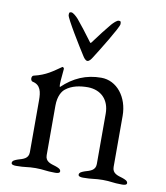

<svg xmlns="http://www.w3.org/2000/svg" viewBox="-76 -721 681 788"><g transform="rotate(10 264.0 -327.0)"><path d="M254 -550C232 -580 201 -620 188 -635C180 -644 166 -657 158 -657C149 -657 149 -653 149 -644C149 -631 217 -521 237 -490C242 -482 249 -472 257 -472C265 -472 272 -482 277 -490C297 -521 365 -631 365 -644C365 -653 365 -657 356 -657C348 -657 335 -644 327 -635C314 -620 283 -580 261 -550C258 -546 257 -546 254 -550ZM279 -366C333 -365 369 -330 369 -272V-62C369 -35 346 -30 326 -24C315 -20 303 -16 303 -6C303 2 316 3 323 3C363 3 370 -2 405 -2C440 -2 445 3 485 3C493 3 505 2 505 -6C505 -16 493 -20 482 -24C462 -30 439 -35 439 -62V-275C439 -353 391 -414 326 -414C263 -414 211.5 -391.5 165 -347C163.6 -348.4 163 -353 163 -359C163 -378 168 -414 168 -423C168 -427 164 -430 161 -430C127 -407 102 -386 50 -374C46 -373 43 -368 43 -362C43 -356 46 -350 51 -349C85 -342 90.2 -313 90 -277V-62C90 -35 67 -30 47 -24C36 -20 24 -16 24 -6C24 2 36 3 44 3C84 3 90 -2 125 -2C160 -2 166 3 206 3C214 3 226 2 226 -6C226 -16 214 -20 203 -24C183 -30 160 -35 160 -62V-268C160 -309 175 -331 187 -340C212 -360 245 -366 279 -366Z"/></g></svg>

Font: EB Garamond 12
Style: Regular
Weight: 400
Version: Version 0.016+